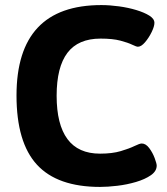

<svg xmlns="http://www.w3.org/2000/svg" viewBox="-20 -728 659 756"><path d="M379 -708Q412 -708 448.5 -703Q485 -698 516.5 -688.5Q548 -679 568 -666.5Q588 -654 588 -638Q588 -624 577 -601.5Q566 -579 551 -561.5Q536 -544 523 -544Q517 -544 500.5 -552Q484 -560 454 -568Q424 -576 376 -576Q288 -576 245.5 -520Q203 -464 203 -351Q203 -238 245.5 -180.5Q288 -123 374 -123Q422 -123 455.5 -133Q489 -143 509.5 -153Q530 -163 538 -163Q554 -163 567.5 -145Q581 -127 589 -105.5Q597 -84 597 -76Q597 -54 574 -38Q551 -22 515.5 -11.5Q480 -1 442 3.5Q404 8 374 8Q206 8 125.5 -79.5Q45 -167 45 -352Q45 -708 379 -708Z"/></svg>

Font: Asap VF Beta
Style: Regular
Weight: 400
Designer: Pablo Cosgaya
Foundry: Pablo Cosgaya
Version: Version 1.007